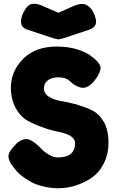

<svg xmlns="http://www.w3.org/2000/svg" viewBox="-20 -993 623 1023"><path d="M60 -92Q81 -62 134 -30Q162 -12 202 -2Q244 10 291 10Q382 10 464 -43Q506 -70 532 -120Q558 -170 558 -234Q558 -300 533 -344Q507 -388 469 -406Q435 -422 386 -437Q342 -449 303 -455Q267 -461 240 -478Q214 -495 214 -523Q214 -550 236 -566Q257 -581 290 -581Q323 -581 343 -568Q344 -567 359 -555Q368 -546 370 -545Q402 -525 422 -525Q457 -525 492 -575Q516 -610 516 -630Q516 -651 485 -679L460 -698Q442 -713 392 -730Q342 -745 282 -745Q169 -745 104 -680Q38 -614 38 -526Q38 -463 64 -417Q89 -371 127 -350Q163 -330 209 -314Q246 -300 291 -291Q331 -283 355 -269Q380 -253 380 -230Q380 -154 287 -154Q264 -154 239 -170Q212 -186 199 -202Q149 -252 121 -252Q94 -252 68 -228Q25 -186 25 -161Q25 -135 51 -103ZM314 -788 453 -834Q492 -846 492 -878Q492 -896 477 -928Q462 -958 436 -969Q429 -972 416 -972Q402 -972 377 -963L291 -925L194 -967Q176 -973 165 -973Q158 -973 152 -972Q126 -970 102 -921Q92 -897 92 -879Q92 -844 129 -834Q196 -812 268 -788L291 -783Z"/></svg>

Font: FredokaOneMacrons
Style: Regular
Weight: 500
Designer: ""
Foundry: ""
Version: ""